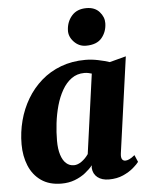

<svg xmlns="http://www.w3.org/2000/svg" viewBox="-56 -847 692 903"><g transform="rotate(-5 290.0 -396.0)"><path d="M488 -107.5Q485.5 -88 490.8 -79.8Q496 -71.5 506.5 -71.5Q514 -71.5 524.5 -76Q535 -80.5 551 -93.5L565 -60.5Q558 -50.5 538.5 -33.5Q519 -16.5 489.5 -3.2Q460 10 422 10Q388.5 10 368 -6.2Q347.5 -22.5 345.5 -51.5L347 -63.5Q332.5 -45.5 310.8 -28.5Q289 -11.5 260.8 -0.8Q232.5 10 198 10Q140.5 10 102.2 -16.8Q64 -43.5 45.2 -89Q26.5 -134.5 26.5 -190Q26.5 -247.5 40.8 -301.8Q55 -356 82.8 -402.8Q110.5 -449.5 151 -485Q191.5 -520.5 244 -540.2Q296.5 -560 359.5 -560Q389 -560 420.2 -553.5Q451.5 -547 473.5 -539.5L551 -560ZM384.5 -493Q377 -495.5 368.2 -497.2Q359.5 -499 349.5 -499Q315 -499 289 -480.2Q263 -461.5 244.8 -429.5Q226.5 -397.5 215.2 -357.5Q204 -317.5 199 -274.8Q194 -232 194 -192.5Q194 -153 202.8 -125.8Q211.5 -98.5 227 -84.8Q242.5 -71 263.5 -71Q273 -71 282.2 -74.5Q291.5 -78 300.5 -84.5Q309.5 -91 317.5 -99.2Q325.5 -107.5 332.5 -117.5ZM369 -626Q336 -626 312.2 -651.2Q288.5 -676.5 290.5 -707Q292.5 -746.5 317 -774.2Q341.5 -802 386 -802Q425.5 -802 447.2 -777.5Q469 -753 468.5 -724Q468 -684 444.2 -655Q420.5 -626 369 -626Z"/></g></svg>

Font: Merriweather 36pt Black
Style: Italic
Weight: 900
Italic angle: -7.8°
Version: Version 2.101